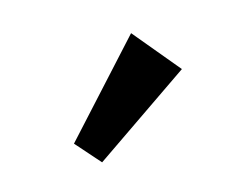

<svg xmlns="http://www.w3.org/2000/svg" viewBox="-59 -936 614 486"><g transform="rotate(-20 248.0 -693.0)"><path d="M415.5 -704.6 145 -551.8 94.2 -620.6 325.7 -834Z"/></g></svg>

Font: Bevan
Style: Regular
Weight: 400
Foundry: vernon adams
Version: Version 1.000